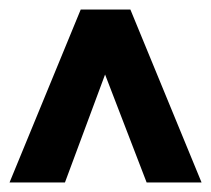

<svg xmlns="http://www.w3.org/2000/svg" viewBox="-25 -744 442 402"><path d="M144 -724H248L397 -362H282L195 -588L111 -362H-5Z"/></svg>

Font: Freesentation 8 ExtraBold
Style: Regular
Weight: 800
Designer: glyphs from Roboto by Christian Robertson / Hangul glyphs from Noto Sans CJK(Source Han Sans) by Jang Soo-young and Kang
Foundry: PT&
Version: Version 2.001